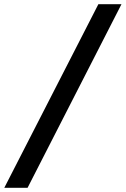

<svg xmlns="http://www.w3.org/2000/svg" viewBox="-121 -730 595 910"><path d="M-100.6 160H9.7L454.7 -710H345.2L-100.6 160Z"/></svg>

Font: Source Serif 4 Variable
Style: Italic
Weight: 400
Italic angle: -12°
Designer: Frank Grießhammer
Foundry: Adobe Systems Incorporated
Version: Version 4.004;hotconv 1.0.116;makeotfexe 2.5.65601